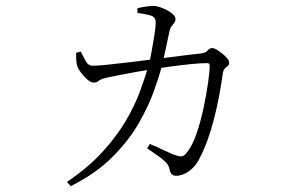

<svg xmlns="http://www.w3.org/2000/svg" viewBox="-20 -572 1040 651"><path d="M207 45Q279 -4 327 -56.5Q375 -109 405.5 -160.5Q436 -212 454 -260.5Q472 -309 483 -349Q488 -365 493.5 -394.5Q499 -424 503.5 -452.5Q508 -481 508 -495Q508 -514 492 -519Q482 -522 469 -524.5Q456 -527 446 -528V-544Q457 -547 473 -549.5Q489 -552 500 -552Q511 -552 523.5 -547.5Q536 -543 548 -536.5Q560 -530 567.5 -522.5Q575 -515 575 -508Q575 -500 571 -495Q567 -490 562 -483.5Q557 -477 554 -463Q551 -449 546.5 -428Q542 -407 537.5 -386Q533 -365 530 -351Q521 -318 503 -266.5Q485 -215 451.5 -156Q418 -97 362 -40.5Q306 16 220 59ZM578 24Q568 24 562.5 19Q557 14 555 2Q552 -12 542 -22Q532 -32 516.5 -43Q501 -54 479 -69L488 -84Q512 -74 537 -62Q562 -50 574 -46Q589 -41 596.5 -42Q604 -43 612 -53Q631 -75 645.5 -116.5Q660 -158 670 -205Q680 -252 685.5 -291.5Q691 -331 691 -349Q691 -358 682 -358Q660 -358 626 -354.5Q592 -351 559 -346.5Q526 -342 504 -338Q481 -335 446.5 -329Q412 -323 381.5 -317Q351 -311 339 -308Q322 -304 315 -298Q308 -292 297 -292Q288 -292 276.5 -302Q265 -312 255.5 -324.5Q246 -337 243 -345Q239 -356 238.5 -368.5Q238 -381 238 -393L254 -397Q262 -381 270.5 -365Q279 -349 295 -349Q309 -349 343.5 -352.5Q378 -356 424 -361.5Q470 -367 517 -373Q564 -379 603 -384Q642 -389 663 -391Q678 -393 684 -401Q690 -409 700 -409Q706 -409 715 -403.5Q724 -398 734 -390Q744 -382 750.5 -374Q757 -366 757 -360Q757 -352 752.5 -348.5Q748 -345 743 -340.5Q738 -336 736 -326Q730 -284 722.5 -244.5Q715 -205 705.5 -168Q696 -131 683.5 -96.5Q671 -62 654 -30Q645 -13 631.5 -0.5Q618 12 604 18Q590 24 578 24Z"/></svg>

Font: Noto Serif JP ExtraLight ExtraLight
Style: Regular
Weight: 250
Version: Version 2.003-H1;hotconv 1.1.1;makeotfexe 2.6.0